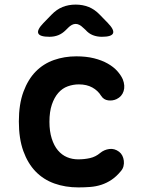

<svg xmlns="http://www.w3.org/2000/svg" viewBox="-20 -805 640 835"><path d="M62 -277Q62 -352 82 -406Q102 -460 135.5 -494Q169 -528 214.5 -544Q260 -560 312 -560Q355 -560 389 -551.5Q423 -543 448.5 -528.5Q474 -514 490 -496Q506 -478 514 -460Q525 -432 517.5 -408.5Q510 -385 487 -374Q470 -366 450.5 -368.5Q431 -371 420 -388Q406 -411 381.5 -424.5Q357 -438 323 -438Q298 -438 274.5 -429.5Q251 -421 233.5 -401Q216 -381 205.5 -350Q195 -319 195 -275Q195 -234 205 -202.5Q215 -171 232 -151Q249 -131 271.5 -121.5Q294 -112 320 -112Q347 -112 371.5 -117.5Q396 -123 416 -140Q433 -154 455.5 -157Q478 -160 498 -145Q507 -138 512 -128Q517 -118 518.5 -106Q520 -94 517 -82Q514 -70 505 -60Q486 -37 465 -23Q444 -9 421 -1.5Q398 6 373 8Q348 10 321 10Q264 10 216.5 -7Q169 -24 135 -59Q101 -94 81.5 -148Q62 -202 62 -277ZM195 -645Q153 -645 146.5 -660Q140 -675 169 -705L204 -741Q226 -764 252 -774.5Q278 -785 309 -785Q340 -785 366 -774.5Q392 -764 414 -741L449 -705Q478 -675 471.5 -660Q465 -645 423 -645Q402 -645 384 -652Q366 -659 352 -675L342 -684Q325 -701 309 -701Q293 -701 276 -684L266 -674Q251 -659 233.5 -652Q216 -645 195 -645Z"/></svg>

Font: Maple Mono
Style: Bold
Weight: 700
Monospace: yes
Designer: subframe7536
Version: Version 7.200